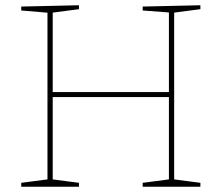

<svg xmlns="http://www.w3.org/2000/svg" viewBox="-20 -712 844 732"><path d="M61 0V-15L168 -29L161 -21V-671L168 -663L61 -672V-687L281 -692V-677L174 -663L181 -671V-354L174 -361H631L624 -354V-671L631 -664L524 -672V-687L744 -692V-677L637 -663L644 -671V-21L637 -29L744 -15V0H524V-15L631 -29L624 -21V-349L631 -342H174L181 -349V-21L174 -29L281 -15V0Z"/></svg>

Font: Bitter Thin
Style: Regular
Weight: 100
Designer: Sol Matas, and Bitter project Authors
Foundry: Sol Matas
Version: Version 2.002